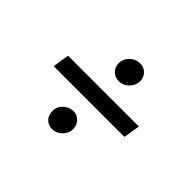

<svg xmlns="http://www.w3.org/2000/svg" viewBox="-106 -720 872 872"><g transform="rotate(45 329.5 -284.0)"><path d="M565.3 -323.9H110.8L98 -244.3H552.6ZM238.6 -106.5C233.3 -67.8 257.1 -36.9 295.5 -36.9C326.7 -36.9 358 -62.5 362.2 -95.2C367.2 -132.5 342.3 -163.4 306.8 -163.4C272.7 -163.4 242.9 -137.8 238.6 -106.5ZM298.3 -474.4C291.5 -436.4 318.2 -404.8 356.5 -404.8C387.8 -404.8 417.6 -430.4 423.3 -463.1C429.7 -500 403.4 -531.2 367.9 -531.2C333.8 -531.2 304 -505.7 298.3 -474.4Z"/></g></svg>

Font: Magic Ui Pro
Style: Italic
Weight: 400
Italic angle: -9.39999°
Designer: Stefan Endress, Andreas Faust
Version: Version 1.000;FEAKit 1.0